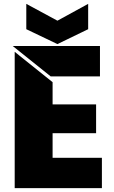

<svg xmlns="http://www.w3.org/2000/svg" viewBox="-20 -973 588 993"><path d="M277 -866 116 -953V-822L277 -745L436 -822V-953ZM497 -578V-735H46L242 -578ZM56 0H507V-157H252V-284H477V-433H252V-548L56 -705Z"/></svg>

Font: Poppins STUK1
Style: Regular
Weight: 400
Designer: Jonny Pinhorn (original), Sammy Jo Hughes (modified version)
Foundry: Type Mafia
Version: Version 1.002;hotconv 1.0.109;makeotfexe 2.5.65596